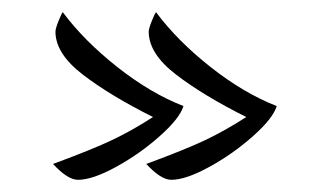

<svg xmlns="http://www.w3.org/2000/svg" viewBox="-20 -339 532 315"><path d="M67 -70Q132 -94 164.5 -109.5Q197 -125 231 -147Q161 -182 116 -216.5Q71 -251 71 -287Q71 -292 76 -304.5Q81 -317 83 -319Q118 -272 172.5 -229Q227 -186 281 -165Q275 -145 242.5 -116Q210 -87 171 -65.5Q132 -44 108 -44Q91 -44 67 -70ZM220 -70Q285 -94 317.5 -109.5Q350 -125 384 -147Q314 -182 269 -216.5Q224 -251 224 -287Q224 -292 229 -304.5Q234 -317 236 -319Q271 -272 325.5 -229Q380 -186 434 -165Q428 -145 395.5 -116Q363 -87 324 -65.5Q285 -44 261 -44Q244 -44 220 -70Z"/></svg>

Font: Dancing Script
Style: Bold
Weight: 700
Designer: Pablo Impallari
Foundry: Pablo Impallari
Version: Version 2.000